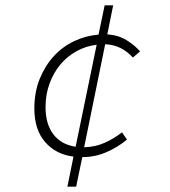

<svg xmlns="http://www.w3.org/2000/svg" viewBox="-20 -672 640 721"><path d="M151 -270Q151 -206 180.5 -167.5Q210 -129 264 -121L343 -504Q302 -499 267 -479.5Q232 -460 206.5 -429.5Q181 -399 166 -358Q151 -317 151 -270ZM233 29 256 -84Q190 -92 149.5 -138.5Q109 -185 109 -264Q109 -326 129 -375.5Q149 -425 182 -461Q215 -497 258.5 -517.5Q302 -538 350 -542L373 -652H405L383 -543Q425 -540 455.5 -521Q486 -502 506 -479L479 -456Q459 -478 434 -491Q409 -504 375 -506L296 -119Q338 -120 373.5 -136Q409 -152 438 -175L457 -148Q422 -119 379.5 -100.5Q337 -82 289 -82L266 29Z"/></svg>

Font: Source Code Pro Light
Style: Italic
Weight: 300
Italic angle: -11°
Monospace: yes
Designer: Paul D. Hunt, Teo Tuominen
Foundry: Adobe Systems Incorporated
Version: Version 1.050;PS 1.000;hotconv 16.6.51;makeotf.lib2.5.65220